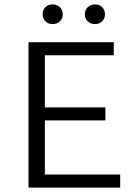

<svg xmlns="http://www.w3.org/2000/svg" viewBox="-20 -849 622 869"><path d="M173 -784Q173 -804 185.5 -816.5Q198 -829 218 -829Q238 -829 251 -816.5Q264 -804 264 -784Q264 -765 251 -752.5Q238 -740 218 -740Q198 -740 185.5 -752.5Q173 -765 173 -784ZM364 -784Q364 -804 377 -816.5Q390 -829 410 -829Q430 -829 442.5 -816.5Q455 -804 455 -784Q455 -765 442.5 -752.5Q430 -740 410 -740Q390 -740 377 -752.5Q364 -765 364 -784ZM183 -59H524V0H109V-658H495V-599H183V-363H457V-304H183Z"/></svg>

Font: EauTestSC
Style: Regular
Weight: 400
Designer: Christian Thalmann (Catharsis Fonts)
Version: Version 0.001;PS 000.001;hotconv 1.0.88;makeotf.lib2.5.64775